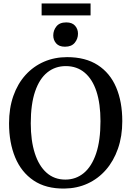

<svg xmlns="http://www.w3.org/2000/svg" viewBox="-20 -1083 762 1114"><path d="M354.5 11Q246.5 12.5 175 -35.8Q103.5 -84 68 -169.8Q32.5 -255.5 32.5 -367Q32.5 -455.5 57.5 -526.5Q82.5 -597.5 128 -647.8Q173.5 -698 235 -724.8Q296.5 -751.5 369.5 -751.5Q476 -751.5 547.2 -705.5Q618.5 -659.5 654 -576Q689.5 -492.5 689.5 -380Q689.5 -292.5 664.5 -220.8Q639.5 -149 594.5 -97.5Q549.5 -46 488.5 -18Q427.5 10 354.5 11ZM359 -41Q420.5 -41 466.5 -79.2Q512.5 -117.5 537.8 -192.8Q563 -268 563 -380Q563 -480.5 539.8 -552Q516.5 -623.5 471.2 -661.5Q426 -699.5 361.5 -699.5Q300.5 -699.5 254.8 -663Q209 -626.5 183.8 -552.8Q158.5 -479 158.5 -367.5Q158.5 -267 182 -193.8Q205.5 -120.5 250.2 -80.8Q295 -41 359 -41ZM356.5 -812Q323 -812 306 -831.2Q289 -850.5 289 -877.5Q289 -907 307.5 -930Q326 -953 364 -953H365Q398.5 -953 415.5 -933.8Q432.5 -914.5 432.5 -887.5Q432.5 -858 413.8 -835Q395 -812 357.5 -812ZM505.5 -1063V-993.5H221.5V-1063Z"/></svg>

Font: Merriweather 24pt Medium
Style: Regular
Weight: 500
Designer: Eben Sorkin
Foundry: Eben Sorkin
Version: Version 2.100